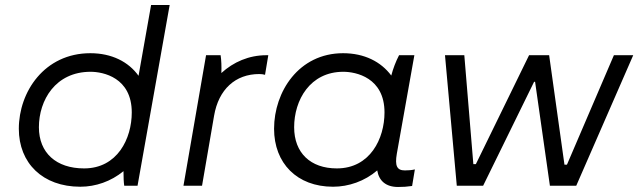

<svg xmlns="http://www.w3.org/2000/svg" viewBox="-20 -740 2543 765"><path d="M475 0H528L656 -720H582L532 -438C492 -494 425 -528 340 -528C157 -528 55 -374 55 -227C55 -90 150 4 300 4C361 4 422 -17 472 -58C472 -34 473 -12 475 0ZM341 -454C391 -454 505 -431 505 -292C505 -188 448 -69 315 -69C204 -69 135 -131 135 -233C135 -341 201 -454 341 -454Z M711 0H785L833 -279C851 -384 918 -445 1013 -445C1021 -445 1029 -444 1036 -442L1049 -520H1041C972 -520 910 -493 862 -449C863 -474 862 -501 859 -520H801Z M1566 5C1586 5 1602 4 1622 1L1633 -65C1620 -62 1607 -61 1593 -61C1561 -61 1553 -80 1561 -127L1631 -520H1570C1557 -495 1546 -466 1539 -439C1498 -494 1432 -528 1347 -528C1170 -528 1072 -374 1072 -227C1072 -90 1163 4 1307 4C1369 4 1433 -18 1483 -61C1490 -19 1518 5 1566 5ZM1348 -454C1398 -454 1512 -431 1512 -292C1512 -188 1455 -69 1322 -69C1217 -69 1152 -131 1152 -233C1152 -341 1215 -454 1348 -454Z M1800 0H1905L2108 -414H2112L2171 0H2276L2503 -520H2426L2239 -84H2229L2168 -520H2088L1876 -86H1866L1830 -520H1753Z"/></svg>

Font: Fixel Display
Style: Italic
Weight: 400
Italic angle: -10°
Designer: AlfaBravo + MacPaw
Foundry: Kyrylo Tkachov, Marchela Mozhyna, Serhii Makarenko, Maria Weinstein, Zakhar Kryvoshyya
Version: Version 1.210;Glyphs 3.2 (3217)